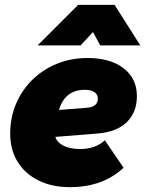

<svg xmlns="http://www.w3.org/2000/svg" viewBox="-20 -760 598 791"><path d="M268 11Q194 11 138.5 -16.5Q83 -44 52.5 -93.5Q22 -143 22 -209Q22 -275 46 -332Q70 -389 113.5 -431.5Q157 -474 215 -497.5Q273 -521 341 -521Q435 -521 489.5 -478.5Q544 -436 544 -364Q544 -297 502 -256.5Q460 -216 382 -210L208 -196Q215 -173 242 -159.5Q269 -146 311 -146Q373 -146 412 -182L489 -69Q404 11 268 11ZM330 -390Q247 -390 223 -307L337 -316Q383 -319 383 -354Q383 -371 369 -380.5Q355 -390 330 -390ZM558 -573H393L363 -628L312 -573H135L302 -740H452Z"/></svg>

Font: Livvic Black
Style: Italic
Weight: 900
Italic angle: -10°
Designer: Jacques Le Bailly, Baron von Fonthausen
Version: Version 1.001; ttfautohint (v1.8.2)